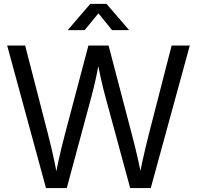

<svg xmlns="http://www.w3.org/2000/svg" viewBox="-20 -960 1005 980"><path d="M214.8 0 16.6 -727.5H108.4L224.6 -276.9Q233.9 -241.7 242.2 -205.8Q250.5 -169.9 258.3 -133.5Q266.1 -97.2 272.9 -59.6H262.2Q269.5 -97.2 277.3 -133.5Q285.2 -169.9 293.9 -205.8Q302.7 -241.7 312 -276.9L431.2 -727.5H534.2L652.3 -276.9Q661.6 -241.7 670.4 -205.8Q679.2 -169.9 687.3 -133.5Q695.3 -97.2 702.6 -59.6H690.9Q698.2 -97.2 706.1 -133.5Q713.9 -169.9 722.7 -205.8Q731.4 -241.7 740.2 -276.9L856 -727.5H948.7L749.5 0H644.5L518.1 -465.3Q505.4 -512.2 494.1 -563Q482.9 -613.8 472.7 -671.9H491.7Q481 -615.2 470.5 -565.4Q460 -515.6 446.3 -465.3L320.8 0ZM412.1 -806.2H327.6V-808.6L440.9 -940.4H523.4L637.2 -808.6V-806.2H551.8L482.4 -892.1Z"/></svg>

Font: Inter 24pt
Style: Regular
Weight: 400
Designer: Rasmus Andersson
Foundry: rsms
Version: Version 4.001;git-66647c0bb